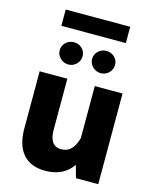

<svg xmlns="http://www.w3.org/2000/svg" viewBox="-135 -1018 896 1112"><g transform="rotate(15 313.5 -461.5)"><path d="M504.9 -928.2V-830.6H118.2V-928.2ZM145.5 -691.9Q145.5 -719.7 166 -738.8Q186.5 -757.8 214.4 -757.8Q242.2 -757.8 262.5 -738.8Q282.7 -719.7 282.7 -691.9Q282.7 -664.1 262.5 -644.3Q242.2 -624.5 214.4 -624.5Q186.5 -624.5 166 -644.3Q145.5 -664.1 145.5 -691.9ZM339.8 -691.9Q339.8 -719.7 360.4 -738.8Q380.9 -757.8 409.2 -757.8Q437 -757.8 457.3 -738.8Q477.5 -719.7 477.5 -691.9Q477.5 -664.1 457.3 -644.3Q437 -624.5 409.2 -624.5Q380.9 -624.5 360.4 -644.3Q339.8 -664.1 339.8 -691.9ZM64.9 -200.7V-543.5H231V-237.8Q231 -139.6 301.8 -139.6Q337.9 -139.6 360.8 -163.3Q383.8 -187 395.5 -231.4V-543.5H562V0H428.2L407.7 -74.2Q353 4.9 244.1 4.9Q156.7 4.9 110.8 -47.9Q64.9 -100.6 64.9 -200.7Z"/></g></svg>

Font: Estedad-FD ExtraBold
Style: Regular
Weight: 800
Designer: Amin Abedi
Version: Version 7.3